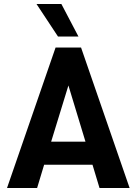

<svg xmlns="http://www.w3.org/2000/svg" viewBox="-20 -937 681 957"><path d="M15 0ZM441 -116H200L165 0H15L257 -700H384L626 0H476ZM406 -231 321 -511 235 -231ZM162 -917H286L371 -755H269Z"/></svg>

Font: Sarabun
Style: Bold
Weight: 700
Designer: Suppakit Chalermlarp | Katatrad Co.,Ltd.
Foundry: Cadson Demak Co.,Ltd.
Version: Version 1.000; ttfautohint (v1.6)